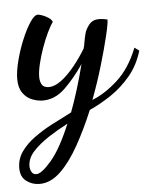

<svg xmlns="http://www.w3.org/2000/svg" viewBox="-66 -349 546 670"><g transform="rotate(-5 206.5 -14.5)"><path d="M46 280Q21 280 0.5 265Q-20 250 -20 219Q-20 187 -2 161.5Q16 136 45 115Q74 94 108.5 76Q143 58 177 41Q189 10 203 -35Q217 -80 228 -124Q197 -78 161.5 -43.5Q126 -9 83 -9Q65 -9 45.5 -16.5Q26 -24 13 -42.5Q0 -61 0 -91Q0 -118 9.5 -155Q19 -192 33.5 -227Q48 -262 63.5 -285.5Q79 -309 91 -309Q96 -309 107 -305Q118 -301 128.5 -294Q139 -287 141 -279Q132 -267 121 -244Q110 -221 100 -193Q90 -165 83.5 -138Q77 -111 77 -92Q77 -76 83.5 -65Q90 -54 108 -54Q129 -54 152.5 -72Q176 -90 199 -118.5Q222 -147 240 -177Q243 -186 245 -199.5Q247 -213 251 -228Q255 -244 267.5 -259.5Q280 -275 303 -275Q310 -275 316.5 -274Q323 -273 332 -271Q332 -256 321.5 -212.5Q311 -169 294 -111.5Q277 -54 255 4Q299 -13 344 -53.5Q389 -94 417 -165L433 -153Q418 -103 387.5 -66.5Q357 -30 319 -4.5Q281 21 243 38Q216 103 185 158.5Q154 214 119.5 247Q85 280 46 280ZM38 245Q56 245 90.5 205Q125 165 161 79Q126 97 93 118.5Q60 140 38 164Q16 188 16 216Q16 225 21 235Q26 245 38 245Z"/></g></svg>

Font: Dancing Script SemiBold
Style: Regular
Weight: 600
Designer: Pablo Impallari
Foundry: Pablo Impallari
Version: Version 2.001